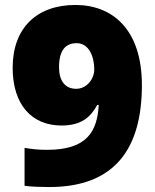

<svg xmlns="http://www.w3.org/2000/svg" viewBox="-20 -744 626 774"><path d="M552 -401C552 -626 433 -724 284 -724C127 -724 31 -630 31 -471C31 -322 108 -238 228 -238C309 -238 346 -273 372 -321H378C372 -214 331 -140 170 -140C133 -140 107 -143 79 -148V5C106 9 150 10 179 10C444 10 552 -146 552 -401ZM289 -570C339 -570 360 -515 360 -464C360 -426 330 -386 287 -386C241 -386 218 -420 218 -473C218 -541 244 -570 289 -570Z"/></svg>

Font: Noto Sans Lao Looped Black
Style: Regular
Weight: 900
Designer: Mark Frömberg, Ben Mitchell
Foundry: The Fontpad Ltd
Version: Version 1.002